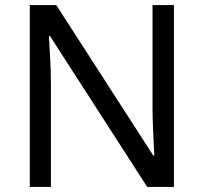

<svg xmlns="http://www.w3.org/2000/svg" viewBox="-20 -734 800 754"><path d="M663 0H558L176 -593H172Q174 -558 177 -506Q180 -454 180 -399V0H97V-714H201L582 -123H586Q585 -139 583.5 -171Q582 -203 580.5 -241Q579 -279 579 -311V-714H663Z"/></svg>

Font: Noto Sans Gunjala Gondi
Style: Regular
Weight: 400
Designer: Ek Type
Foundry: Ek Type
Version: Version 1.004